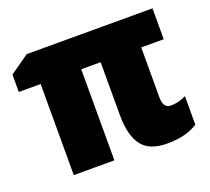

<svg xmlns="http://www.w3.org/2000/svg" viewBox="-101 -680 896 818"><g transform="rotate(-20 347.0 -271.5)"><path d="M597 -137Q562 -137 562 -186V-413H664V-553H94L7 -492V-413H106V0H290V-413H378V-173Q378 -82 412 -36Q446 10 528 10Q613 10 666 -25V-154Q632 -137 597 -137Z"/></g></svg>

Font: Noto Sans Display SemiCondensed Black
Style: Regular
Weight: 900
Width: 4
Designer: Monotype Design Team
Foundry: Monotype Imaging Inc.
Version: Version 1.900